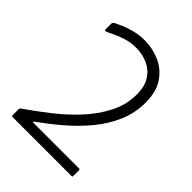

<svg xmlns="http://www.w3.org/2000/svg" viewBox="-197 -780 881 881"><g transform="rotate(45 244.0 -339.0)"><path d="M42 0Q38 0 36.5 -1.5Q35 -3 35 -7V-44Q35 -52 41 -55Q93 -91 151 -136Q209 -181 258.5 -234Q308 -287 339.5 -348Q371 -409 371 -477Q371 -529 349.5 -562Q328 -595 293 -610.5Q258 -626 217 -626Q184 -626 155.5 -617.5Q127 -609 106.5 -599Q86 -589 75 -584Q58 -576 58 -585V-622Q58 -627 60 -629.5Q62 -632 67 -636Q79 -642 101.5 -652Q124 -662 155.5 -670Q187 -678 221 -678Q271 -678 318 -658Q365 -638 395.5 -594Q426 -550 426 -478Q426 -411 400 -350.5Q374 -290 329.5 -236.5Q285 -183 232 -138Q179 -93 125 -55Q123 -53 124 -51Q125 -49 128 -49H423Q429 -49 429 -43V-6Q429 -2 428 -1Q427 0 423 0Z"/></g></svg>

Font: Glory Light
Style: Regular
Weight: 300
Version: Version 1.011